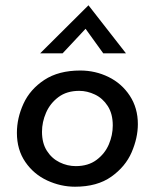

<svg xmlns="http://www.w3.org/2000/svg" viewBox="-20 -697 586 727"><path d="M44 -194Q44 -250 69 -304.5Q94 -359 148 -394.5Q202 -430 284 -430Q341 -430 391 -405.5Q441 -381 471.5 -334.5Q502 -288 502 -227Q502 -175 478.5 -120.5Q455 -66 401.5 -28Q348 10 264 10Q210 10 159 -13.5Q108 -37 76 -83.5Q44 -130 44 -194ZM407 -222Q407 -266 388 -295.5Q369 -325 339.5 -339Q310 -353 280 -353Q233 -353 201.5 -329.5Q170 -306 154.5 -270.5Q139 -235 139 -198Q139 -155 157.5 -126Q176 -97 205.5 -82.5Q235 -68 267 -68Q314 -68 345.5 -91.5Q377 -115 392 -150Q407 -185 407 -222ZM371 -495 304 -588 217 -495H132L315 -677L457 -495Z"/></svg>

Font: Josefin Sans
Style: Italic
Weight: 400
Italic angle: -7°
Designer: Santiago Orozco
Foundry: Typemade
Version: Version 2.000